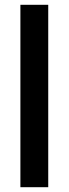

<svg xmlns="http://www.w3.org/2000/svg" viewBox="-20 -780 286 800"><path d="M181 0V-760H65V0Z"/></svg>

Font: Noto Sans Lao Condensed SemiBold
Style: Regular
Weight: 600
Width: 3
Designer: Monotype Design Team
Foundry: Monotype Imaging Inc.
Version: Version 2.003